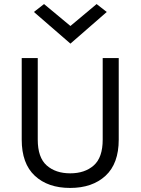

<svg xmlns="http://www.w3.org/2000/svg" viewBox="-20 -915 694 946"><path d="M147 -856 197 -895 327 -787 456 -895 506 -856 327 -700ZM87 -227V-629H166V-227Q166 -139 210 -100Q254 -61 326 -61Q398 -61 442 -100Q486 -139 486 -227V-629H565V-227Q565 -109 500 -49Q435 11 325.5 11Q216 11 151.5 -49Q87 -109 87 -227Z"/></svg>

Font: Karmilla
Style: Regular
Weight: 400
Designer: Jonathan Pinhorn
Version: Version 1.000